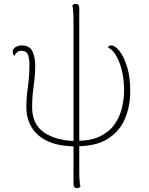

<svg xmlns="http://www.w3.org/2000/svg" viewBox="-20 -748 777 998"><path d="M372 13Q284 12 227.5 -14.5Q171 -41 144 -87Q117 -133 117 -191Q117 -242 125 -297Q133 -352 133 -410Q133 -445 125 -464.5Q117 -484 91 -484Q76 -484 67.5 -475.5Q59 -467 55 -457Q46 -466 46 -478Q46 -495 61.5 -503.5Q77 -512 93 -512Q134 -512 148.5 -481.5Q163 -451 163 -408Q163 -355 155 -301Q147 -247 147 -191Q147 -102 209 -59.5Q271 -17 372 -15ZM380 230Q371 230 366.5 224Q362 218 362 208V-633Q362 -653 361.5 -669.5Q361 -686 359.5 -699Q358 -712 356 -720Q359 -723 363 -725.5Q367 -728 374 -728Q383 -728 387.5 -722.5Q392 -717 392 -706V135Q392 155 392.5 171.5Q393 188 394.5 201Q396 214 398 222Q395 225 391 227.5Q387 230 380 230ZM379 12V-16Q452 -16 499.5 -39Q547 -62 574.5 -100.5Q602 -139 613.5 -185.5Q625 -232 625 -280Q625 -329 615 -374.5Q605 -420 586.5 -454Q568 -488 542 -501Q544 -512 558 -512Q578 -512 601 -483Q624 -454 640.5 -401Q657 -348 657 -274Q657 -197 630 -132Q603 -67 542 -27.5Q481 12 379 12Z"/></svg>

Font: Arima Thin Thin
Style: Regular
Weight: 250
Version: Version 1.100